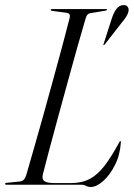

<svg xmlns="http://www.w3.org/2000/svg" viewBox="-25 -736 532 765"><path d="M297.5 0H0.5Q-5 0 -5 -3Q-5 -7 1.5 -7.5L55 -13Q71.5 -14.5 79 -36.5Q92 -81.5 110.2 -144.8Q128.5 -208 148.5 -280Q168.5 -352 188.2 -423.8Q208 -495.5 224.8 -558.5Q241.5 -621.5 253 -666.5Q256 -683 240.5 -685L183.5 -692.5Q177 -693.5 177 -696.5Q177 -700 181.5 -700H397.5Q401.5 -700 401.5 -697.5Q401.5 -694.5 395 -693.5L335 -683.5Q321.5 -682 316.5 -663.5Q303 -618.5 285.2 -555.5Q267.5 -492.5 248 -421.2Q228.5 -350 209 -279Q189.5 -208 173.2 -146.5Q157 -85 146 -42.5Q141 -23 151 -14.8Q161 -6.5 193 -6.5H257Q301 -6.5 332.8 -23.2Q364.5 -40 391.5 -75.5Q418.5 -111 448.5 -166Q452.5 -174 454.5 -174Q457 -174 456.5 -168.5Q453.5 -119 433.2 -78.8Q413 -38.5 386.2 -14.8Q359.5 9 337 9Q325.5 9 317.8 4.5Q310 0 297.5 0ZM419.5 -659.5Q428 -686 438.8 -700.2Q449.5 -714.5 464.5 -715.5Q477 -717 483 -709.8Q489 -702.5 487 -691.5Q485 -680.5 477.8 -669.2Q470.5 -658 461 -647L392.5 -559Q390 -555.5 387.5 -556Q386 -557 388 -561.5Z"/></svg>

Font: Fraunces 144pt Light
Style: Italic
Weight: 300
Italic angle: -16°
Version: Version 1.000;[0bf87f6ff]